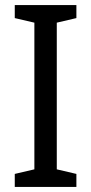

<svg xmlns="http://www.w3.org/2000/svg" viewBox="-20 -734 358 754"><path d="M280 0H38V-51L115 -69V-645L38 -663V-714H280V-663L203 -645V-69L280 -51Z"/></svg>

Font: Noto Sans Khmer SemiCondensed
Style: Regular
Weight: 400
Width: 4
Designer: Danh Hong and the Monotype Design Team
Foundry: Monotype Imaging Inc.
Version: Version 2.004